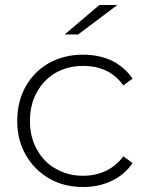

<svg xmlns="http://www.w3.org/2000/svg" viewBox="-20 -745 595 769"><path d="M313 4Q236 4 177 -30Q117 -65 83 -125Q49 -184 49 -261Q49 -338 83 -399Q117 -459 177 -493Q237 -526 313 -526Q376 -526 428 -502Q480 -476 511 -430L474 -403Q445 -443 405 -462Q364 -481 313 -481Q252 -481 204 -454Q155 -426 128 -376Q100 -327 100 -261Q100 -195 128 -146Q156 -95 204 -69Q251 -41 313 -41Q362 -41 405 -61Q446 -81 474 -119L511 -92Q479 -45 428 -21Q377 4 313 4ZM239 -607 378 -725H450L293 -607Z"/></svg>

Font: Montserrat Light Alt1
Style: Light
Weight: 500
Designer: Differentunic
Foundry: Julieta Ulanovsky
Version: 0.1